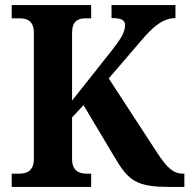

<svg xmlns="http://www.w3.org/2000/svg" viewBox="-20 -734 744 754"><path d="M26 0H338V-52H321C288 -52 263 -65 263 -110V-273L308 -321L431 -115C484 -25 516 0 644 0H704V-52H699C660 -52 635 -76 596 -136L407 -426L535 -575C579 -627 619 -663 669 -663V-714H418V-663C456 -663 471 -656 471 -635C471 -607 454 -580 416 -532L263 -339V-604C263 -649 284 -662 315 -662H338V-714H26V-662H59C89 -662 113 -649 113 -606V-110C113 -64 87 -52 55 -52H26Z"/></svg>

Font: Noto Serif Hebrew SemiCondensed
Style: Bold
Weight: 700
Width: 4
Designer: Monotype Design Team
Foundry: Monotype Imaging Inc.
Version: Version 2.004